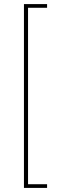

<svg xmlns="http://www.w3.org/2000/svg" viewBox="-20 -780 311 938"><path d="M97 138V-760H210V-742H117V120H210V138Z"/></svg>

Font: IBM Plex Sans Condensed Thin
Style: Regular
Weight: 100
Width: 3
Designer: Mike Abbink, Paul van der Laan, Pieter van Rosmalen
Foundry: Bold Monday
Version: Version 1.3